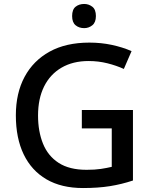

<svg xmlns="http://www.w3.org/2000/svg" viewBox="-20 -939 767 969"><path d="M393 -384H651V-28Q594 -9 534.5 0.5Q475 10 399 10Q290 10 214.5 -34Q139 -78 99.5 -160Q60 -242 60 -357Q60 -469 104 -551Q148 -633 230.5 -678.5Q313 -724 431 -724Q490 -724 544 -712.5Q598 -701 644 -681L605 -591Q568 -608 522.5 -619.5Q477 -631 427 -631Q348 -631 290.5 -597.5Q233 -564 202.5 -502.5Q172 -441 172 -356Q172 -276 197 -214Q222 -152 276 -117Q330 -82 417 -82Q459 -82 489 -86.5Q519 -91 544 -97V-291H393ZM405 -919Q428 -919 446 -905Q464 -891 464 -858Q464 -826 446 -811.5Q428 -797 405 -797Q379 -797 361.5 -811.5Q344 -826 344 -858Q344 -891 361.5 -905Q379 -919 405 -919Z"/></svg>

Font: Noto Sans Tangsa Medium
Style: Regular
Weight: 500
Version: Version 1.504